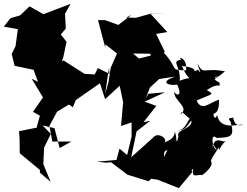

<svg xmlns="http://www.w3.org/2000/svg" viewBox="-55 -881 1288 1001"><path d="M516 -496 455 -526 439 -493 386 -496 276 -566 206 -519 225 -489 259 -536 275 -583 292 -663 262 -701 288 -732 284 -809 313 -861 171 -807 99 -848 50 -801 -1 -786 -35 -742 38 -729 26 -640 6 -600 21 -538 120 -517 143 -454 110 -471 169 -373 117 -298 153 -278 130 -194 156 -159 134 -215 44 -197 47 -160 48 -82 153 5V19L209 67L171 -25L175 -112L210 -183L167 -227L229 -213L256 -109L317 -143H218L202 -229L195 -211L246 -305L227 -289L304 -336L325 -322L340 -359L466 -447L493 -364L569 -434L587 -348L576 -224L631 -243V-169L608 -73L568 -106L552 -47L449 -38L499 -33L524 -35L610 30L720 64L733 51L767 56L877 100L950 13C896 -10 907 69 952 -3C948 41 952 35 996 30C985 47 1066 -15 1045 -39C1043 -49 1063 -78 1086 -112C1093 -82 1079 -108 1124 -148C1110 -129 1061 -184 1054 -106C1056 -169 1048 -127 1076 -101C1054 -96 1038 -195 1074 -162C1152 -164 1170 -170 1146 -249C1133 -261 1136 -265 1161 -268C1169 -206 1220 -236 1212 -230C1195 -238 1093 -196 1077 -281C1061 -255 1083 -266 1060 -271C1053 -348 1036 -329 1053 -284C1055 -294 1088 -276 1087 -361C1037 -348 998 -296 970 -357C1051 -393 1067 -387 1023 -411C1093 -459 1094 -415 1089 -451C1067 -460 1046 -477 1086 -484C1032 -459 1033 -438 1118 -509C1005 -531 1006 -486 975 -550C980 -521 1003 -483 977 -518C935 -494 1000 -526 894 -537C930 -442 961 -492 882 -460C888 -542 832 -560 892 -571C862 -585 923 -588 915 -514C827 -517 878 -517 804 -601C763 -628 783 -577 789 -605L669 -576L639 -602L729 -601L740 -479L764 -549L804 -611L759 -704L817 -714L728 -811L828 -807L732 -810L652 -788L603 -790L631 -804L562 -751L493 -776H456L494 -632V-650L555 -602L522 -527L511 -454L493 -390L513 -527ZM705 -369 727 -425 775 -469 859 -482C766 -450 834 -432 869 -440C903 -364 852 -389 854 -406C846 -355 936 -325 887 -285C889 -320 926 -253 954 -256C917 -281 966 -260 951 -269C921 -276 924 -199 864 -201C914 -200 919 -225 942 -253C954 -210 860 -206 875 -171C881 -188 858 -118 882 -158C879 -149 824 -130 802 -63C786 -137 888 -67 893 -87C836 -139 882 -105 857 -195C854 -159 828 -148 791 -134C836 -145 772 -198 746 -166L629 -61L657 -196L728 -251L693 -244L760 -329L699 -351L805 -400L719 -392Z"/></svg>

Font: Hussar Lance
Style: Regular
Weight: 700
Foundry: Cannot Into Space Fonts, PlusOne Fonts
Version: Version 2.27